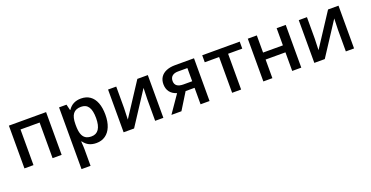

<svg xmlns="http://www.w3.org/2000/svg" viewBox="-30 -1296 4408 2283"><g transform="rotate(-20 2174.0 -155.0)"><path d="M81.5 -541H552.2V0H437.5V-450.7H195.8V0H81.5Z M716.3 -541H810.5L828.1 -467.8H833.5Q887.7 -551.3 995.6 -551.3Q1062 -551.3 1108.9 -518.6Q1155.8 -485.8 1180.2 -422.9Q1204.6 -359.9 1204.6 -271Q1204.6 -184.1 1179 -120.8Q1153.3 -57.6 1105.2 -23.9Q1057.1 9.8 992.2 9.8Q939 9.8 899.9 -9Q860.8 -27.8 830.6 -69.3H825.2Q830.6 -4.9 830.6 28.8V240.2H716.3ZM1086.9 -271Q1086.9 -366.7 1056.6 -412.6Q1026.4 -458.5 962.9 -458.5Q894 -458.5 862.3 -416.5Q830.6 -374.5 830.6 -286.1V-271Q830.6 -204.1 844.5 -163.3Q858.4 -122.6 887.2 -103.5Q916 -84.5 962.9 -84.5Q1023.9 -84.5 1055.4 -131.6Q1086.9 -178.7 1086.9 -271Z M1336.4 -541H1439.9V-271Q1439.9 -226.1 1435.1 -125L1707 -541H1839.4V0H1735.4V-273.9Q1735.4 -322.3 1739.7 -415.5L1468.8 0H1336.4Z M1976.1 -375.5Q1976.1 -427.2 2001 -464.4Q2025.9 -501.5 2072.8 -521.2Q2119.6 -541 2184.1 -541H2423.8V0H2310.1V-208.5H2196.8L2067.9 0H1941.4L2093.3 -220.2Q2034.7 -238.3 2005.4 -277.8Q1976.1 -317.4 1976.1 -375.5ZM2310.1 -291.5V-458.5H2191.9Q2144 -458.5 2117.9 -436.5Q2091.8 -414.6 2091.8 -373.5Q2091.8 -291.5 2200.2 -291.5Z M2709.5 -452.6H2527.8V-541H3002.4V-452.6H2823.2V0H2709.5Z M3104.5 -541H3218.8V-323.7H3469.7V-541H3584.5V0H3469.7V-235.4H3218.8V0H3104.5Z M3749.5 -541H3853V-271Q3853 -226.1 3848.1 -125L4120.1 -541H4252.4V0H4148.4V-273.9Q4148.4 -322.3 4152.8 -415.5L3881.8 0H3749.5Z"/></g></svg>

Font: Viking Open Sans Light
Style: Bold
Weight: 600
Foundry: Ascender Corporation
Version: Version 2.001